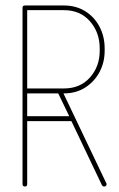

<svg xmlns="http://www.w3.org/2000/svg" viewBox="-20 -679 435 699"><path d="M79 -9Q79 0 71 0Q62 0 62 -9V-651Q62 -659 71 -659H213Q257 -659 290.5 -638Q324 -617 342.5 -581.5Q361 -546 361 -503V-494Q361 -452 342.5 -417Q324 -382 290.5 -360.5Q257 -339 213 -339H211L367 -12Q368 -11 368 -9Q368 0 359 0Q354 0 351 -5L240 -238H79ZM213 -642H79V-357H213Q272 -357 307.5 -397Q343 -437 343 -494V-503Q343 -561 307.5 -601.5Q272 -642 213 -642ZM79 -256H232L192 -339H79Z"/></svg>

Font: Libertine Sup Thin
Style: Regular
Weight: 100
Designer: Bastien Sozeau
Foundry: NBR — Bastien Sozeau
Version: Version 2.003; ttfautohint (v1.8.4.7-5d5b);gftools[0.9.33]